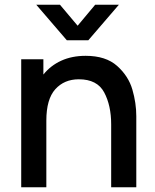

<svg xmlns="http://www.w3.org/2000/svg" viewBox="-20 -790 655 810"><path d="M481.5 -770 352.5 -620H262L133 -770H233L307.5 -681.5L381.5 -770ZM555 -300V0H449V-265.5Q449 -345 419.5 -400.2Q390 -455.5 312.5 -455.5Q251 -455.5 213.2 -413.5Q175.5 -371.5 175.5 -281V0H69.5V-540H163V-475.5Q193.5 -513.5 238.5 -534Q283.5 -554.5 341.5 -554.5Q426.5 -554.5 474.2 -511.8Q522 -469 538.5 -412Q555 -355 555 -300Z"/></svg>

Font: Hauora SemiBold
Style: Regular
Weight: 600
Designer: Wayne Shih
Foundry: WCYS
Version: Version 1.001